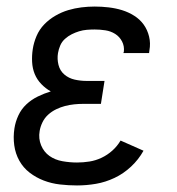

<svg xmlns="http://www.w3.org/2000/svg" viewBox="-20 -558 540 586"><path d="M215 8Q189 8 163 5Q137 2 113.5 -7Q90 -16 70.5 -31Q51 -46 39 -67.5Q27 -89 23.5 -114.5Q20 -140 24 -166Q27 -186 36 -205.5Q45 -225 60.5 -239.5Q76 -254 95.5 -263.5Q115 -273 135 -279Q119 -288 106 -301.5Q93 -315 86 -332Q79 -349 78 -369Q77 -389 80 -408Q83 -428 91.5 -448Q100 -468 115 -483.5Q130 -499 149 -510Q168 -521 188 -527Q208 -533 228.5 -535.5Q249 -538 269 -538Q290 -538 311.5 -535.5Q333 -533 352.5 -527Q372 -521 389.5 -510Q407 -499 418.5 -483Q430 -467 435 -446.5Q440 -426 436 -404Q436 -402 435.5 -400Q435 -398 435 -396H357Q357 -397 357 -398Q357 -399 358 -400Q360 -417 352.5 -431.5Q345 -446 331.5 -454.5Q318 -463 301.5 -465.5Q285 -468 269 -468Q257 -468 245 -467Q233 -466 221.5 -462.5Q210 -459 199 -453.5Q188 -448 178.5 -439.5Q169 -431 164 -419.5Q159 -408 157 -396Q154 -378 158.5 -360Q163 -342 176.5 -330.5Q190 -319 208 -315Q226 -311 245 -311H299L288 -241H234Q220 -241 206 -239.5Q192 -238 178.5 -234.5Q165 -231 151.5 -224.5Q138 -218 127 -208Q116 -198 109.5 -184.5Q103 -171 101 -158Q97 -135 105.5 -114.5Q114 -94 131 -82Q148 -70 170.5 -66Q193 -62 215 -62Q234 -62 253 -65Q272 -68 290 -76.5Q308 -85 323 -98.5Q338 -112 348 -129L418 -98Q403 -71 380 -49.5Q357 -28 329.5 -15Q302 -2 273 3Q244 8 215 8Z"/></svg>

Font: Iosevka Slab
Style: Italic
Weight: 400
Italic angle: -9°
Monospace: yes
Designer: Belleve Invis
Foundry: Belleve Invis
Version: Version 11.1.0; ttfautohint (v1.8.3)